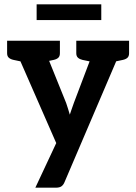

<svg xmlns="http://www.w3.org/2000/svg" viewBox="-20 -703 632 891"><path d="M144 168 241 -39 33 -514H144Q160 -514 168 -507Q176 -500 180 -490L287 -225Q291 -213 295.5 -199Q300 -185 304 -171Q306 -177 309.5 -187.5Q313 -198 317 -209Q321 -220 323 -226L423 -490Q427 -500 437 -507Q447 -514 458 -514H560L280 141Q275 154 266 161Q257 168 239 168ZM129 -481V-514H204V-481ZM406 -481V-514H480V-481ZM113 -514 100 -413 43 -425Q29 -428 21 -435Q13 -442 13 -456V-514ZM258 -514V-456Q258 -442 250.5 -435Q243 -428 229 -425L172 -413L159 -514ZM433 -514 421 -413 363 -425Q350 -428 342 -435Q334 -442 334 -456V-514ZM579 -514V-456Q579 -442 571.5 -435Q564 -428 550 -425L493 -413L480 -514ZM150 -610V-683H450V-610Z"/></svg>

Font: Aleo
Style: Bold
Weight: 700
Designer: Alessio Laiso
Foundry: Alessio Laiso
Version: Version 2.001;gftools[0.9.29]